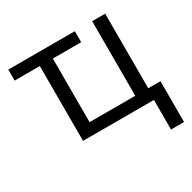

<svg xmlns="http://www.w3.org/2000/svg" viewBox="-159 -692 1035 1035"><g transform="rotate(-30 358.5 -175.0)"><path d="M20 -534.2H434.1V-465.8H257.8V-69.8H542V-534.2H623V-69.8H699.2V184.1H618.2V0H176.8V-465.8H20Z"/></g></svg>

Font: OpenSansEmoji
Style: Regular
Weight: 400
Foundry: MorbZ
Version: Version 1.000;PS 001.000;hotconv 1.0.70;makeotf.lib2.5.58329